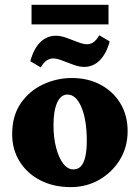

<svg xmlns="http://www.w3.org/2000/svg" viewBox="-20 -766 578 794"><path d="M272.5 7.8Q202.1 7.8 147.5 -20Q92.8 -47.9 61.5 -97.7Q30.3 -147.5 30.3 -210.9Q30.3 -287.1 65.9 -338.9Q101.6 -390.6 158.2 -417Q214.8 -443.4 277.3 -443.4Q344.7 -443.4 397 -415Q449.2 -386.7 478.5 -337.4Q507.8 -288.1 507.8 -223.6Q507.8 -158.2 476.1 -106Q444.3 -53.7 391.1 -22.9Q337.9 7.8 272.5 7.8ZM283.2 -65.4Q302.7 -65.4 314.9 -78.6Q327.1 -91.8 333 -118.7Q338.9 -145.5 338.9 -184.6Q338.9 -269.5 316.9 -322.3Q294.9 -375 258.8 -375Q231.4 -375 216.3 -341.3Q201.2 -307.6 201.2 -248Q201.2 -197.3 211.9 -155.8Q222.7 -114.3 241.2 -89.8Q259.8 -65.4 283.2 -65.4ZM328.1 -489.3Q308.6 -489.3 284.2 -498Q259.8 -506.8 237.3 -515.6Q214.8 -524.4 199.2 -524.4Q186.5 -524.4 173.3 -516.1Q160.2 -507.8 148.4 -487.3L105.5 -512.7Q119.1 -564.5 146.5 -591.3Q173.8 -618.2 210.9 -618.2Q231.4 -618.2 255.4 -609.4Q279.3 -600.6 302.2 -591.8Q325.2 -583 339.8 -583Q353.5 -583 365.7 -590.8Q377.9 -598.6 390.6 -620.1L433.6 -594.7Q419.9 -543.9 392.6 -516.6Q365.2 -489.3 328.1 -489.3ZM110.4 -665V-746.1H428.7V-665Z"/></svg>

Font: Crimson Pro Black
Style: Regular
Weight: 900
Designer: Jacques Le Bailly
Foundry: Baron von Fonthausen
Version: Version 1.003